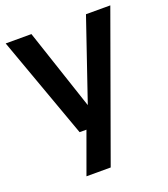

<svg xmlns="http://www.w3.org/2000/svg" viewBox="-140 -645 843 964"><g transform="rotate(-20 282.0 -163.0)"><path d="M199 0 2.5 -545.5H140L284 -113.5L431.5 -545.5H561.5L285 220H155.5L235.5 0Z"/></g></svg>

Font: Encode Sans SmBold
Style: Regular
Weight: 600
Designer: Multiple Designers
Foundry: Impallari Type
Version: Version 3.002; ttfautohint (v1.8.3) -l 8 -r 50 -G 200 -x 14 